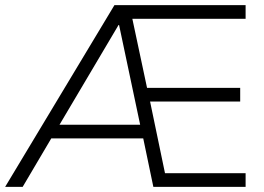

<svg xmlns="http://www.w3.org/2000/svg" viewBox="-27 -725 1023 745"><path d="M-7 0 417 -705H926V-652H469L481 -678L547 -368L524 -384H905V-331H535L552 -347L618 -30L592 -53H926V0H568L525 -206L550 -188H157L182 -205L61 0ZM433 -628 195 -226 186 -241H530L520 -226L435 -628Z"/></svg>

Font: Nunito Sans 12pt ExtraLight 12pt Light
Style: Regular
Weight: 300
Version: Version 3.101;gftools[0.9.27]